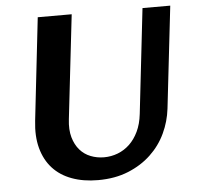

<svg xmlns="http://www.w3.org/2000/svg" viewBox="-52 -768 859 831"><g transform="rotate(-5 377.5 -352.5)"><path d="M289.6 -715.3 237.8 -263.7Q232.4 -218.8 241.9 -185.3Q251.5 -151.9 270.8 -129.9Q290 -107.9 317.4 -97.2Q344.7 -86.4 375.5 -86.4Q406.7 -86.4 435.3 -97.4Q463.9 -108.4 486.6 -129.9Q509.3 -151.4 524.9 -183.8Q540.5 -216.3 545.4 -259.8L597.2 -715.3H717.8L667 -272Q660.6 -216.8 636.7 -166Q612.8 -115.2 571.5 -76.2Q530.3 -37.1 472.7 -13.7Q415 9.8 341.3 9.8Q277.3 9.8 227.3 -8.8Q177.2 -27.3 144.8 -63Q112.3 -98.6 98.1 -150.9Q84 -203.1 91.8 -270L142.1 -715.3Z"/></g></svg>

Font: Proza Libre
Style: SemiBold Italic
Weight: 600
Designer: Jasper de Waard
Foundry: Jasper de Waard
Version: Version 1.000; ttfautohint (v1.4.1.8-43bc)